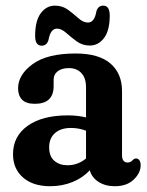

<svg xmlns="http://www.w3.org/2000/svg" viewBox="-20 -634 508 664"><path d="M25 -100.5Q25 -163 75.8 -199Q126.5 -235 214.5 -235Q248 -235 277.5 -228V-332Q277.5 -364 261.5 -381.2Q245.5 -398.5 218 -398.5Q193.5 -398.5 179.5 -387.5Q165.5 -376.5 165.5 -359V-336.5Q165.5 -275 100.5 -275Q70 -275 56.2 -289.5Q42.5 -304 42.5 -328.5Q42.5 -375.5 92.8 -412.2Q143 -449 241.5 -449Q321.5 -449 361.8 -414.5Q402 -380 402 -319V-96Q402 -86 406.5 -79Q411 -72 421.5 -72Q432 -72 439 -80.5Q445 -86 450.5 -86Q458 -86 462.2 -79.5Q466.5 -73 466.5 -63Q466.5 -36 442.5 -13Q418.5 10 377 10Q344 10 320.8 -5Q297.5 -20 290.5 -45Q266.5 -19 230.8 -4.5Q195 10 153.5 10Q94 10 59.5 -20.2Q25 -50.5 25 -100.5ZM150 -124.5Q150 -93.5 167.8 -78Q185.5 -62.5 213.5 -62.5Q249.5 -62.5 277.5 -86V-182Q252.5 -191.5 225 -191.5Q190.5 -191.5 170.2 -173.8Q150 -156 150 -124.5ZM290.5 -476.5Q265 -476.5 245.2 -491Q225.5 -505.5 209 -520.2Q192.5 -535 177 -535Q154.5 -535 147.5 -495Q141.5 -476 124 -476Q101.5 -476 101.5 -510Q101.5 -562 121 -588.2Q140.5 -614.5 170 -614.5Q196 -614.5 215.5 -600Q235 -585.5 251.5 -570.8Q268 -556 284 -556Q307 -556 313.5 -595.5Q319.5 -614.5 337 -614.5Q359.5 -614.5 359.5 -580.5Q359.5 -528.5 339.8 -502.5Q320 -476.5 290.5 -476.5Z"/></svg>

Font: Fraunces 144pt SuperSoft SemiBold
Style: Regular
Weight: 600
Version: Version 1.000;[b76b70a41]